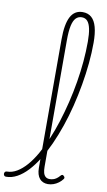

<svg xmlns="http://www.w3.org/2000/svg" viewBox="-195 -1205 710 1277"><g transform="rotate(10 160.0 -566.5)"><path d="M-57 17Q-66 17 -70 11.5Q-74 6 -74 -0.5Q-74 -7 -70 -12.5Q-66 -18 -57 -18Q-23 -18 10 -37.5Q43 -57 74 -92.5Q105 -128 133 -177Q161 -226 186 -284.5Q211 -343 232 -409Q253 -475 270 -545Q287 -615 299 -687Q311 -759 317 -828Q323 -897 323 -962Q323 -971 329 -976Q335 -981 342.5 -981Q350 -981 356 -976Q362 -971 362 -962Q362 -894 355 -821.5Q348 -749 335 -674.5Q322 -600 304 -527.5Q286 -455 262.5 -386.5Q239 -318 211.5 -257Q184 -196 153 -146Q122 -96 88 -59.5Q54 -23 17.5 -3Q-19 17 -57 17ZM225 17Q208 17 193.5 11Q179 5 169 -7Q159 -19 153.5 -37Q148 -55 148 -80V-947Q148 -1050 174.5 -1100Q201 -1150 256 -1150Q292 -1150 315.5 -1129.5Q339 -1109 350.5 -1067Q362 -1025 362 -962Q362 -953 356 -948Q350 -943 342.5 -943Q335 -943 329 -948Q323 -953 323 -962Q323 -1014 316 -1048Q309 -1082 294.5 -1098.5Q280 -1115 256 -1115Q232 -1115 216 -1098.5Q200 -1082 192 -1045.5Q184 -1009 184 -947V-93Q184 -69 188.5 -52.5Q193 -36 203.5 -27Q214 -18 231 -18Q242 -18 253.5 -21Q265 -24 276.5 -32Q288 -40 299 -53Q304 -59 309.5 -60Q315 -61 320 -55Q325 -51 326.5 -46Q328 -41 324 -35Q313 -20 297 -8Q281 4 262.5 10.5Q244 17 225 17Z"/></g></svg>

Font: Playwrite BR Thin
Style: Regular
Weight: 250
Version: Version 1.003